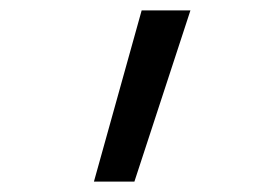

<svg xmlns="http://www.w3.org/2000/svg" viewBox="-20 -158 540 370"><path d="M161 192 253 -138H347L239 192Z"/></svg>

Font: Iosevka SS18
Style: Regular
Weight: 400
Monospace: yes
Designer: Belleve Invis
Foundry: Belleve Invis
Version: Version 25.1.1; ttfautohint (v1.8.4)